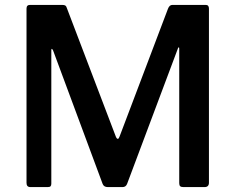

<svg xmlns="http://www.w3.org/2000/svg" viewBox="-20 -762 959 782"><path d="M104 0Q88 0 88 -17V-727Q88 -742 102 -742H233Q242 -742 246 -739.5Q250 -737 252 -730L452 -205Q456 -196 460 -196.5Q464 -197 467 -206L664 -726Q670 -742 682 -742H818Q831 -742 831 -727V-18Q831 0 813 0H727Q718 0 714 -3.5Q710 -7 710 -16V-564Q710 -570 707.5 -569Q705 -568 704 -563L498 -14Q493 0 479 0H419Q403 0 398 -13L196 -557Q193 -563 191 -563Q189 -563 189 -557V-14Q189 -7 186 -3.5Q183 0 174 0H104Z"/></svg>

Font: Libre Franklin Thin Medium
Style: Regular
Weight: 500
Version: Version 3.000